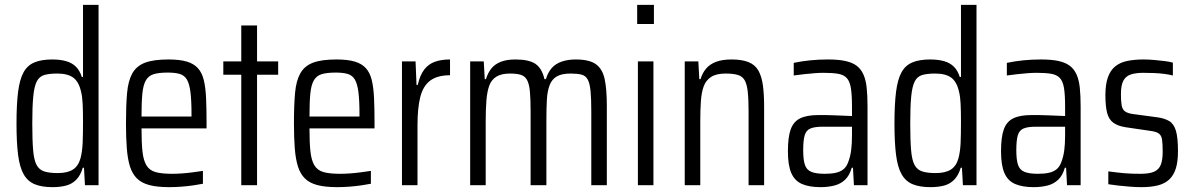

<svg xmlns="http://www.w3.org/2000/svg" viewBox="-20 -763 4912 791"><path d="M196 8Q152 8 123 -4Q94 -16 77.5 -45Q61 -74 54.5 -125Q48 -176 48 -254Q48 -333 54.5 -384.5Q61 -436 77 -465Q93 -494 122 -506Q151 -518 195 -518Q228 -518 252.5 -511Q277 -504 293 -488Q309 -472 317 -446H322V-743H386V0H330L326 -72H321Q312 -41 294.5 -23Q277 -5 252.5 1.5Q228 8 196 8ZM218 -50Q258 -50 280.5 -64.5Q303 -79 312 -112Q319 -140 320.5 -173.5Q322 -207 322 -264Q322 -305 320.5 -335.5Q319 -366 314 -385Q305 -426 282 -443Q259 -460 216 -460Q183 -460 162.5 -454Q142 -448 131.5 -427.5Q121 -407 117 -365.5Q113 -324 113 -255Q113 -186 116.5 -144.5Q120 -103 131 -83Q142 -63 163 -56.5Q184 -50 218 -50Z M677 8Q628 8 595.5 -0.5Q563 -9 544 -28Q525 -47 515.5 -77Q506 -107 502.5 -151Q499 -195 499 -254Q499 -329 503.5 -379.5Q508 -430 525 -460.5Q542 -491 577 -504.5Q612 -518 674 -518Q720 -518 749 -509.5Q778 -501 795 -482.5Q812 -464 819.5 -433.5Q827 -403 829 -358.5Q831 -314 831 -256V-234H563Q563 -175 567 -138.5Q571 -102 583.5 -81.5Q596 -61 621 -54Q646 -47 689 -47Q708 -47 729.5 -48.5Q751 -50 773.5 -53Q796 -56 816 -59V-6Q801 -3 777.5 0.5Q754 4 728 6Q702 8 677 8ZM769 -262V-292Q769 -350 764.5 -384.5Q760 -419 749.5 -436Q739 -453 720 -458.5Q701 -464 671 -464Q635 -464 613.5 -457.5Q592 -451 581 -432Q570 -413 566.5 -377.5Q563 -342 563 -283H788Z M974 0V-455H900V-510H974V-658H1039V-510H1126V-455H1039V0Z M1369 8Q1320 8 1287.5 -0.5Q1255 -9 1236 -28Q1217 -47 1207.5 -77Q1198 -107 1194.5 -151Q1191 -195 1191 -254Q1191 -329 1195.5 -379.5Q1200 -430 1217 -460.5Q1234 -491 1269 -504.5Q1304 -518 1366 -518Q1412 -518 1441 -509.5Q1470 -501 1487 -482.5Q1504 -464 1511.5 -433.5Q1519 -403 1521 -358.5Q1523 -314 1523 -256V-234H1255Q1255 -175 1259 -138.5Q1263 -102 1275.5 -81.5Q1288 -61 1313 -54Q1338 -47 1381 -47Q1400 -47 1421.5 -48.5Q1443 -50 1465.5 -53Q1488 -56 1508 -59V-6Q1493 -3 1469.5 0.5Q1446 4 1420 6Q1394 8 1369 8ZM1461 -262V-292Q1461 -350 1456.5 -384.5Q1452 -419 1441.5 -436Q1431 -453 1412 -458.5Q1393 -464 1363 -464Q1327 -464 1305.5 -457.5Q1284 -451 1273 -432Q1262 -413 1258.5 -377.5Q1255 -342 1255 -283H1480Z M1636 0V-510H1692L1696 -413H1701Q1710 -453 1727.5 -476Q1745 -499 1771.5 -508.5Q1798 -518 1834 -518V-453Q1782 -453 1752.5 -431Q1723 -409 1711.5 -363.5Q1700 -318 1700 -247V0Z M1917 0V-510H1973L1977 -437H1982Q1990 -463 2004.5 -481Q2019 -499 2043.5 -508.5Q2068 -518 2103 -518Q2160 -518 2186.5 -499.5Q2213 -481 2223 -437H2229Q2237 -464 2252.5 -482Q2268 -500 2293.5 -509Q2319 -518 2352 -518Q2408 -518 2435 -498.5Q2462 -479 2471 -437.5Q2480 -396 2480 -328V0H2416V-303Q2416 -356 2413 -387.5Q2410 -419 2401.5 -435Q2393 -451 2376 -455.5Q2359 -460 2331 -460Q2295 -460 2274.5 -448.5Q2254 -437 2244.5 -412.5Q2235 -388 2233 -352Q2231 -316 2231 -265V0H2166V-303Q2166 -356 2163 -387Q2160 -418 2151 -434Q2142 -450 2125 -455Q2108 -460 2081 -460Q2046 -460 2025.5 -447.5Q2005 -435 1996 -411Q1987 -387 1984 -350.5Q1981 -314 1981 -265V0Z M2605 -664V-743H2674V-664ZM2608 0V-510H2672V0Z M2801 0V-510H2857L2861 -437H2866Q2874 -463 2889.5 -481Q2905 -499 2930.5 -508.5Q2956 -518 2994 -518Q3037 -518 3064 -507Q3091 -496 3104.5 -472Q3118 -448 3123 -411.5Q3128 -375 3128 -323V0H3064V-303Q3064 -355 3060.5 -386Q3057 -417 3047.5 -433Q3038 -449 3019 -454.5Q3000 -460 2969 -460Q2931 -460 2909.5 -446Q2888 -432 2879 -407Q2870 -382 2867.5 -346Q2865 -310 2865 -265V0Z M3360 8Q3314 8 3284 -5Q3254 -18 3240 -50Q3226 -82 3226 -140Q3226 -198 3237.5 -230Q3249 -262 3276.5 -275.5Q3304 -289 3352 -289Q3364 -289 3380.5 -289Q3397 -289 3415.5 -288Q3434 -287 3453 -286.5Q3472 -286 3490 -285V-323Q3490 -372 3485.5 -400Q3481 -428 3468.5 -441.5Q3456 -455 3433 -459Q3410 -463 3373 -463Q3357 -463 3336.5 -461.5Q3316 -460 3294 -457.5Q3272 -455 3250 -452V-504Q3283 -511 3318 -514.5Q3353 -518 3391 -518Q3433 -518 3461.5 -512Q3490 -506 3508 -493Q3526 -480 3536.5 -457.5Q3547 -435 3550.5 -402Q3554 -369 3554 -325V0H3498L3494 -72H3489Q3480 -40 3461.5 -22.5Q3443 -5 3417 1.5Q3391 8 3360 8ZM3378 -47Q3404 -47 3422.5 -51Q3441 -55 3454 -65Q3467 -75 3474 -94Q3483 -117 3486.5 -143.5Q3490 -170 3490 -205V-241H3369Q3336 -241 3318.5 -233.5Q3301 -226 3295 -205Q3289 -184 3289 -144Q3289 -105 3296 -84Q3303 -63 3322.5 -55Q3342 -47 3378 -47Z M3813 8Q3769 8 3740 -4Q3711 -16 3694.5 -45Q3678 -74 3671.5 -125Q3665 -176 3665 -254Q3665 -333 3671.5 -384.5Q3678 -436 3694 -465Q3710 -494 3739 -506Q3768 -518 3812 -518Q3845 -518 3869.5 -511Q3894 -504 3910 -488Q3926 -472 3934 -446H3939V-743H4003V0H3947L3943 -72H3938Q3929 -41 3911.5 -23Q3894 -5 3869.5 1.5Q3845 8 3813 8ZM3835 -50Q3875 -50 3897.5 -64.5Q3920 -79 3929 -112Q3936 -140 3937.5 -173.5Q3939 -207 3939 -264Q3939 -305 3937.5 -335.5Q3936 -366 3931 -385Q3922 -426 3899 -443Q3876 -460 3833 -460Q3800 -460 3779.5 -454Q3759 -448 3748.5 -427.5Q3738 -407 3734 -365.5Q3730 -324 3730 -255Q3730 -186 3733.5 -144.5Q3737 -103 3748 -83Q3759 -63 3780 -56.5Q3801 -50 3835 -50Z M4238 8Q4192 8 4162 -5Q4132 -18 4118 -50Q4104 -82 4104 -140Q4104 -198 4115.5 -230Q4127 -262 4154.5 -275.5Q4182 -289 4230 -289Q4242 -289 4258.5 -289Q4275 -289 4293.5 -288Q4312 -287 4331 -286.5Q4350 -286 4368 -285V-323Q4368 -372 4363.5 -400Q4359 -428 4346.5 -441.5Q4334 -455 4311 -459Q4288 -463 4251 -463Q4235 -463 4214.5 -461.5Q4194 -460 4172 -457.5Q4150 -455 4128 -452V-504Q4161 -511 4196 -514.5Q4231 -518 4269 -518Q4311 -518 4339.5 -512Q4368 -506 4386 -493Q4404 -480 4414.5 -457.5Q4425 -435 4428.5 -402Q4432 -369 4432 -325V0H4376L4372 -72H4367Q4358 -40 4339.5 -22.5Q4321 -5 4295 1.5Q4269 8 4238 8ZM4256 -47Q4282 -47 4300.5 -51Q4319 -55 4332 -65Q4345 -75 4352 -94Q4361 -117 4364.5 -143.5Q4368 -170 4368 -205V-241H4247Q4214 -241 4196.5 -233.5Q4179 -226 4173 -205Q4167 -184 4167 -144Q4167 -105 4174 -84Q4181 -63 4200.5 -55Q4220 -47 4256 -47Z M4682 8Q4660 8 4635 6Q4610 4 4587 1.5Q4564 -1 4546 -4V-57Q4562 -55 4578 -53Q4594 -51 4610.5 -49.5Q4627 -48 4644.5 -47.5Q4662 -47 4679 -47Q4716 -47 4735.5 -56Q4755 -65 4762.5 -85Q4770 -105 4770 -137Q4770 -170 4767.5 -187.5Q4765 -205 4754 -213Q4743 -221 4718 -224L4616 -239Q4585 -244 4566.5 -257.5Q4548 -271 4541 -298.5Q4534 -326 4534 -370Q4534 -416 4544.5 -445Q4555 -474 4575 -490Q4595 -506 4624.5 -512Q4654 -518 4691 -518Q4712 -518 4734.5 -516Q4757 -514 4777.5 -511.5Q4798 -509 4812 -505V-452Q4796 -456 4777 -458.5Q4758 -461 4736.5 -462Q4715 -463 4690 -463Q4660 -463 4639.5 -456.5Q4619 -450 4608.5 -431.5Q4598 -413 4598 -375Q4598 -346 4601 -329Q4604 -312 4615 -304Q4626 -296 4649 -293L4746 -280Q4777 -276 4796.5 -264.5Q4816 -253 4824.5 -224.5Q4833 -196 4833 -140Q4833 -98 4824.5 -70Q4816 -42 4798 -24.5Q4780 -7 4751.5 0.5Q4723 8 4682 8Z"/></svg>

Font: Saira Condensed
Style: Regular
Weight: 400
Width: 3
Designer: Hector Gatti with collaboration of the Omnibus-Type team
Foundry: Omnibus-Type
Version: Version 1.101